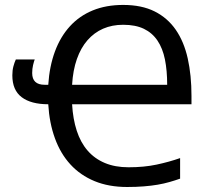

<svg xmlns="http://www.w3.org/2000/svg" viewBox="-20 -745 848 775"><path d="M174.8 -402.8Q179.7 -478 201.9 -537.6Q224.1 -597.2 262.2 -638.9Q300.3 -680.7 354.2 -702.9Q408.2 -725.1 477.1 -725.1Q551.8 -725.1 604 -699Q656.2 -672.9 689.5 -624.8Q722.7 -576.7 737.8 -509Q752.9 -441.4 752.9 -357.9V-324.2H271Q274.4 -264.6 289.8 -217.3Q305.2 -169.9 333.5 -137.2Q361.8 -104.5 403.1 -87.2Q444.3 -69.8 499 -69.8Q561.5 -69.8 612.1 -80.6Q662.6 -91.3 707 -106.9V-23.9Q686.5 -16.6 664.3 -10.3Q642.1 -3.9 616.5 0.5Q590.8 4.9 560.5 7.3Q530.3 9.8 493.2 9.8Q418.9 9.8 361.6 -13.9Q304.2 -37.6 264.2 -81.3Q224.1 -125 201.7 -186.8Q179.2 -248.5 174.8 -324.2Q105 -324.2 67.4 -352.8Q29.8 -381.3 29.8 -440.9Q29.8 -461.4 34.2 -477.5Q38.6 -493.7 43.9 -504.9H120.1Q117.2 -497.6 113.5 -482.4Q109.9 -467.3 109.9 -450.2Q109.9 -402.8 160.2 -402.8ZM477.1 -645Q432.6 -645 396.2 -629.2Q359.9 -613.3 333 -582.5Q306.2 -551.8 290.3 -506.6Q274.4 -461.4 271 -402.8H654.8Q654.8 -460 645.8 -504.9Q636.7 -549.8 615.7 -581.1Q594.7 -612.3 560.8 -628.7Q526.9 -645 477.1 -645Z"/></svg>

Font: Genotype
Style: Regular
Weight: 400
Foundry: Ascender Corporation
Version: Version 1.00